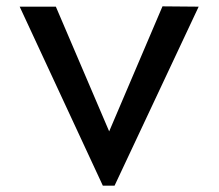

<svg xmlns="http://www.w3.org/2000/svg" viewBox="-20 -593 689 605"><path d="M42 -572 304 -8H341L606 -572L492 -573L324 -179L156 -572Z"/></svg>

Font: Charger Eco
Style: Regular
Weight: 1000
Designer: Jasper
Foundry: Cannot Into Space Fonts
Version: Version 1.1